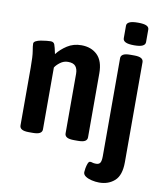

<svg xmlns="http://www.w3.org/2000/svg" viewBox="-98 -788 911 1078"><g transform="rotate(10 357.5 -249.0)"><path d="M104 2Q76 2 63.5 -5.5Q51 -13 51 -27V-357Q51 -422 46 -450Q41 -478 41 -492Q41 -501 52.5 -507Q64 -513 80.5 -516Q97 -519 112.5 -520.5Q128 -522 136 -522Q153 -522 158.5 -508.5Q164 -495 172 -455Q195 -485 230 -507.5Q265 -530 310 -530Q367 -530 401.5 -496Q436 -462 436 -392V-27Q436 -13 424 -5.5Q412 2 383 2H362Q333 2 320.5 -5.5Q308 -13 308 -27V-367Q308 -394 295.5 -409.5Q283 -425 252 -425Q228 -425 208 -410Q188 -395 179 -380V-27Q179 -13 166.5 -5.5Q154 2 126 2ZM541 212Q520 212 498.5 207Q477 202 463 192.5Q449 183 449 169Q449 162 451.5 147Q454 132 459 119Q464 106 472 106Q479 106 485.5 108.5Q492 111 506 111Q523 111 529.5 100Q536 89 536 62V-496Q536 -510 548.5 -517.5Q561 -525 589 -525H611Q639 -525 651.5 -517.5Q664 -510 664 -496V74Q664 149 629 180.5Q594 212 541 212ZM601 -581Q567 -581 552 -588.5Q537 -596 537 -610V-682Q537 -695 552 -702.5Q567 -710 601 -710Q634 -710 649 -703Q664 -696 664 -682V-610Q664 -596 649 -588.5Q634 -581 601 -581Z"/></g></svg>

Font: Asap Condensed SemiBold
Style: Regular
Weight: 600
Width: 3
Designer: Pablo Cosgaya
Foundry: Omnibus-Type
Version: Version 3.001; ttfautohint (v1.8.4.7-5d5b)